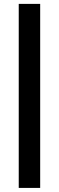

<svg xmlns="http://www.w3.org/2000/svg" viewBox="-20 -730 295 963"><path d="M181.5 212.5H74V-710.5H181.5Z"/></svg>

Font: Anek Telugu SemiBold
Style: Regular
Weight: 600
Designer: Omkar Bhoir (Telugu), Yesha Goshar (Latin)
Foundry: Ek Type
Version: Version 1.003